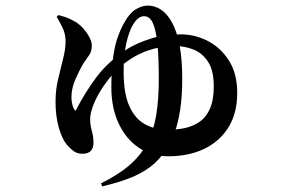

<svg xmlns="http://www.w3.org/2000/svg" viewBox="-20 -595 1040 688"><path d="M342 62Q405 31 445.5 -4.5Q486 -40 508.5 -84Q531 -128 540 -184Q549 -240 549 -312Q549 -383 545 -427Q541 -471 534 -495Q527 -519 517.5 -528Q508 -537 496 -537Q483 -537 471 -525.5Q459 -514 449 -492Q435 -459 429 -421Q423 -383 423 -338Q423 -260 443.5 -214.5Q464 -169 500 -149.5Q536 -130 582 -130Q613 -130 642 -136Q671 -142 695 -158.5Q719 -175 732.5 -206Q746 -237 746 -285Q746 -342 726 -373Q706 -404 674.5 -417Q643 -430 607 -430Q557 -430 510 -414Q463 -398 417 -361Q392 -340 371 -313.5Q350 -287 334.5 -260Q319 -233 311 -209Q303 -185 303 -169Q303 -151 306 -138.5Q309 -126 312 -114Q315 -102 315 -83Q315 -65 305.5 -54.5Q296 -44 275 -44Q258 -44 245.5 -52.5Q233 -61 219 -77Q202 -98 190.5 -138.5Q179 -179 179 -231Q179 -272 188 -310.5Q197 -349 206 -384Q215 -419 215 -447Q215 -474 203.5 -497Q192 -520 183 -535L190 -541Q214 -535 233 -526Q252 -517 264 -507Q281 -493 295 -471Q309 -449 309 -432Q309 -411 299.5 -397.5Q290 -384 277 -365Q265 -344 250.5 -311.5Q236 -279 236 -246Q236 -231 240 -217Q244 -203 251 -198Q284 -263 326 -319Q368 -375 437 -420Q469 -440 518.5 -456Q568 -472 627 -472Q678 -472 724 -448.5Q770 -425 800 -378.5Q830 -332 830 -262Q830 -189 798.5 -138.5Q767 -88 711.5 -61.5Q656 -35 583 -35Q523 -35 477 -66Q431 -97 405 -153Q379 -209 379 -282Q379 -347 385.5 -391Q392 -435 403 -465Q414 -495 427 -517Q446 -550 468 -562.5Q490 -575 509 -575Q534 -575 556 -561Q578 -547 595.5 -516Q613 -485 623 -435Q633 -385 633 -312Q633 -262 628 -219.5Q623 -177 612.5 -141Q602 -105 584 -74Q563 -36 533 -9Q503 18 458.5 37.5Q414 57 346 73Z"/></svg>

Font: Noto Serif JP ExtraLight
Style: Bold
Weight: 700
Version: Version 2.003-H1;hotconv 1.1.1;makeotfexe 2.6.0